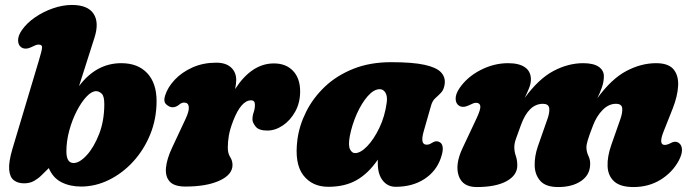

<svg xmlns="http://www.w3.org/2000/svg" viewBox="-20 -740 2797 775"><path d="M137 -496Q148.5 -534 149.8 -547Q151 -560 135.5 -560Q129 -560 122.8 -557.2Q116.5 -554.5 107 -550Q93.5 -543.5 83.2 -543.8Q73 -544 66 -549Q53.5 -557.5 53 -576.5Q52.5 -595.5 68 -618Q88 -647 121.5 -670Q155 -693 194.2 -706.5Q233.5 -720 270 -720Q334 -720 357.5 -684.8Q381 -649.5 361.5 -588.5L299 -392.5Q368.5 -485 469.5 -485Q536.5 -485 574.2 -444.8Q612 -404.5 612 -332Q612 -261 586.8 -198.5Q561.5 -136 518.2 -88.5Q475 -41 420.2 -14Q365.5 13 307 13Q262.5 13 228 -4.5Q193.5 -22 177 -61.5L146 -31Q134.5 -19.5 117.5 -9.8Q100.5 0 77 0Q52 0 35.8 -12.5Q19.5 -25 17 -55.2Q14.5 -85.5 30 -138.5ZM368 -372Q350 -372 329.2 -350Q308.5 -328 290 -292.2Q271.5 -256.5 259.8 -213.8Q248 -171 248 -129Q248 -82 277 -82Q301 -82 330 -113.5Q359 -145 380 -198.8Q401 -252.5 401 -320Q401 -352.5 390.2 -362.2Q379.5 -372 368 -372Z M676.5 -307Q664 -307 651.2 -318.5Q638.5 -330 646.5 -354.5Q657 -388 685.5 -418.2Q714 -448.5 757 -467.8Q800 -487 853 -487Q891.5 -487 912.5 -467.8Q933.5 -448.5 933.5 -417Q933.5 -402 929 -380.5Q996 -484 1085.5 -484Q1134.5 -484 1163 -453.8Q1191.5 -423.5 1191.5 -371Q1191.5 -325.5 1171.8 -289.8Q1152 -254 1121.5 -233.5Q1091 -213 1059 -213Q1024.5 -213 1011.8 -229.2Q999 -245.5 999 -258Q999 -272.5 1004 -286.8Q1009 -301 1009 -317.5Q1009 -335 993.5 -335Q953.5 -335 921.5 -253Q908 -218 903.8 -193Q899.5 -168 899.5 -144Q899.5 -121 909 -106.2Q918.5 -91.5 918.5 -74Q918.5 -35 866.2 -11Q814 13 728.5 13Q683 13 664.8 -7.5Q646.5 -28 650 -63.5Q653.5 -99 674.5 -143.5L729.5 -261Q744 -292 742 -309Q740 -326 723 -326Q713.5 -326 705 -319Q691 -307 676.5 -307Z M1690 -209Q1675 -156 1702 -156Q1711 -156 1716 -159Q1721 -162 1728.5 -166Q1742 -173.5 1755 -166Q1765 -161 1767 -145.2Q1769 -129.5 1759 -101Q1740.5 -48 1692.5 -17Q1644.5 14 1577 14Q1545 14 1525 -11.2Q1505 -36.5 1505 -80Q1505 -88 1505 -95.5Q1466.5 -39.5 1419.2 -12.8Q1372 14 1305 14Q1240 14 1204 -33Q1168 -80 1180.5 -176.5Q1188 -233.5 1215.8 -289Q1243.5 -344.5 1291 -389.8Q1338.5 -435 1405.8 -462Q1473 -489 1559 -489Q1645 -489 1693.2 -478.5Q1741.5 -468 1760 -448.2Q1778.5 -428.5 1775 -401Q1772 -378.5 1760.8 -366.5Q1749.5 -354.5 1737.5 -344Q1725.5 -333.5 1720 -314ZM1392 -191Q1385 -153 1392.8 -137.5Q1400.5 -122 1413 -122Q1435.5 -122 1462.2 -149.8Q1489 -177.5 1511.2 -223.8Q1533.5 -270 1541 -326Q1544.5 -351 1536 -365.5Q1527.5 -380 1513 -380Q1489 -380 1464.2 -351.8Q1439.5 -323.5 1420.2 -280.2Q1401 -237 1392 -191Z M2151 -149 2189.5 -259Q2199.5 -286.5 2196.8 -303.8Q2194 -321 2171.5 -321Q2114 -321 2083 -236Q2070 -200 2063 -180.8Q2056 -161.5 2056 -146Q2056 -128 2062 -111Q2068 -94 2068 -72Q2068 -32.5 2024.8 -8.8Q1981.5 15 1904 15Q1847 15 1831.5 -30.5Q1816 -76 1847 -142L1903 -261Q1920.5 -298 1918.8 -311.5Q1917 -325 1901.5 -325Q1895 -325 1888.8 -322.2Q1882.5 -319.5 1873 -315Q1848 -303 1832 -314Q1819.5 -322.5 1819.2 -341.5Q1819 -360.5 1834 -383Q1865 -429 1919.2 -457Q1973.5 -485 2031 -485Q2075.5 -485 2099.2 -468.2Q2123 -451.5 2123 -419Q2123 -403 2115.5 -384.2Q2108 -365.5 2098 -345Q2154.5 -422 2214 -453.5Q2273.5 -485 2334 -485Q2375.5 -485 2396.5 -470.5Q2417.5 -456 2417.5 -432.5Q2417.5 -410.5 2409.8 -388Q2402 -365.5 2391 -343.5Q2448 -421.5 2507.8 -453.2Q2567.5 -485 2628.5 -485Q2678 -485 2698.8 -460Q2719.5 -435 2717.2 -393.2Q2715 -351.5 2695 -301L2658.5 -209Q2637 -155 2663.5 -155Q2673 -155 2688.5 -163Q2708 -173.5 2722.5 -161Q2732.5 -152.5 2732.8 -134.5Q2733 -116.5 2719.5 -91Q2693.5 -43.5 2645.8 -14.2Q2598 15 2537 15Q2484 15 2459 -7.8Q2434 -30.5 2432.5 -69.2Q2431 -108 2447.5 -155L2484 -259Q2493.5 -286 2491.5 -303.5Q2489.5 -321 2466 -321Q2437 -321 2412.5 -296.2Q2388 -271.5 2373.5 -233Q2357.5 -192 2352.2 -173.2Q2347 -154.5 2347 -147Q2347 -127.5 2355.2 -110.5Q2363.5 -93.5 2362 -74Q2360.5 -33 2325 -9Q2289.5 15 2233 15Q2183 15 2161 -9.8Q2139 -34.5 2138.2 -72.2Q2137.5 -110 2151 -149Z"/></svg>

Font: Fraunces 9pt SuperSoft Black
Style: Italic
Weight: 900
Italic angle: -16°
Version: Version 1.000;[0bf87f6ff]